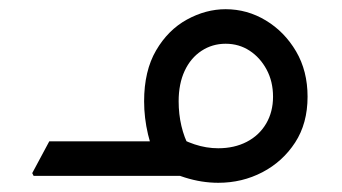

<svg xmlns="http://www.w3.org/2000/svg" viewBox="-20 -382 743 417"><path d="M53 0 50 -6 87 -75H350V0ZM454 15Q418 15 381.5 3.5Q345 -8 310 -30L351 -93Q377 -77 402.5 -68.5Q428 -60 454 -60Q489 -60 516 -74Q543 -88 558 -113.5Q573 -139 573 -172Q573 -205 559 -231Q545 -257 522 -272Q499 -287 470 -287Q441 -287 417.5 -271.5Q394 -256 381 -228Q368 -200 368 -162Q368 -134 374 -108.5Q380 -83 391 -63L325 -27Q310 -54 301.5 -90Q293 -126 293 -162Q293 -228 319 -272.5Q345 -317 386 -339.5Q427 -362 470 -362Q517 -362 557.5 -337.5Q598 -313 623 -270.5Q648 -228 648 -172Q648 -114 621 -72.5Q594 -31 550 -8Q506 15 454 15ZM207 0V-75H376V0ZM207 0Q196 0 191.5 -11Q187 -22 187 -38Q187 -55 191.5 -65Q196 -75 207 -75Z"/></svg>

Font: Fustat
Style: Regular
Weight: 400
Designer: Mohamed Gaber, Khaled Hosny, Laura Garcia Mut
Foundry: Kief Type Foundry, Alif Type Foundry, Hard Type Foundry
Version: Version 1.007